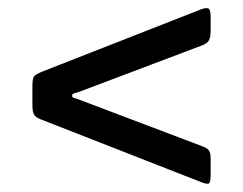

<svg xmlns="http://www.w3.org/2000/svg" viewBox="-20 -624 600 474"><path d="M183.5 -375 480.5 -262.5Q491 -258.5 495.5 -253Q500 -247.5 500 -232V-192Q500 -172.5 495 -170.8Q490 -169 477.5 -174L79 -330Q67.5 -334.5 63.8 -341.5Q60 -348.5 60 -365V-412.5Q60 -431.5 64.8 -436.2Q69.5 -441 82.5 -446.5L476.5 -601Q488.5 -605.5 494.2 -603.2Q500 -601 500 -582V-549Q500 -531 495.5 -523.8Q491 -516.5 479 -512L184 -400.5Q171.5 -395.5 164.8 -394Q158 -392.5 158 -388Q158 -383 164 -381.8Q170 -380.5 183.5 -375Z"/></svg>

Font: Besley* Narrow
Style: Bold
Weight: 700
Width: 4
Designer: Owen Earl
Foundry: indestructible type*
Version: Version 3.000; ttfautohint (v1.8.3)